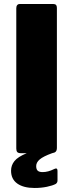

<svg xmlns="http://www.w3.org/2000/svg" viewBox="-20 -762 363 955"><path d="M259 76Q266 76 266 89V136Q266 147 257 153Q242 161 213.5 167Q185 173 152 173Q97 173 66 151Q35 129 35 87Q35 60 52 39Q69 18 113 0H85Q71 0 66 -5.5Q61 -11 61 -23V-721Q61 -731 65.5 -736.5Q70 -742 78 -742H246Q263 -742 263 -723V-27Q263 -14 257.5 -8Q252 -2 239 0Q195 16 177.5 31Q160 46 160 64Q160 80 167.5 87Q175 94 192 94Q219 94 249 79Q255 76 259 76Z"/></svg>

Font: Libre Franklin ExtraBold
Style: Regular
Weight: 800
Designer: Pablo Impallari, Rodrigo Fuenzalida
Foundry: Impallari Type
Version: Version 1.002; ttfautohint (v1.5)